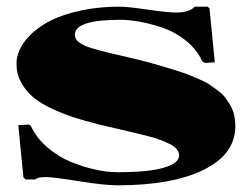

<svg xmlns="http://www.w3.org/2000/svg" viewBox="-20 -550 760 580"><path d="M35.2 -171.9 67.9 -173.8 73.2 -169.9Q89.8 -133.3 122.8 -105Q155.8 -76.7 194.1 -61Q232.4 -45.4 268.6 -37.6Q304.7 -29.8 335 -29.8Q429.2 -29.8 475.1 -43.5Q521 -57.1 521 -80.1Q521 -89.8 514.4 -98.6Q507.8 -107.4 493.7 -114.5Q479.5 -121.6 464.1 -127.4Q448.7 -133.3 424.1 -139.6Q399.4 -146 379.2 -150.6Q358.9 -155.3 328.1 -162.4Q297.4 -169.4 275.9 -174.8Q234.9 -185.1 202.6 -195.6Q170.4 -206.1 136.5 -221.9Q102.5 -237.8 80.3 -256.3Q58.1 -274.9 43.9 -300.8Q29.8 -326.7 29.8 -356.9Q29.8 -389.6 51.5 -420.7Q73.2 -451.7 112.1 -476.1Q150.9 -500.5 210.9 -515.1Q271 -529.8 341.8 -529.8Q366.2 -529.8 425.8 -521Q485.4 -512.2 511.2 -512.2Q552.7 -512.2 567.9 -529.8H606.9L612.8 -524.9L628.9 -361.8L599.1 -359.9L590.8 -365.2Q574.2 -401.4 541 -427.7Q507.8 -454.1 469.5 -466.8Q431.2 -479.5 399.7 -484.9Q368.2 -490.2 342.8 -490.2Q206.1 -490.2 206.1 -444.8Q206.1 -432.1 218.3 -422.4Q230.5 -412.6 255.9 -404.8Q281.2 -397 307.4 -390.9Q333.5 -384.8 374.5 -375.2Q415.5 -365.7 445.8 -356.9Q468.8 -350.6 481.9 -346.4Q495.1 -342.3 517.1 -335.4Q539.1 -328.6 552 -323.2Q564.9 -317.9 583.7 -309.8Q602.5 -301.8 613.8 -293.9Q625 -286.1 638.9 -275.9Q652.8 -265.6 660.9 -254.6Q668.9 -243.7 676.5 -230.5Q684.1 -217.3 687.5 -201.7Q690.9 -186 690.9 -168.9Q690.9 -84.5 595.9 -37.4Q501 9.8 335 9.8Q294.9 9.8 217.8 -2.7Q140.6 -15.1 118.2 -15.1Q94.7 -15.1 85.9 -7.8H57.1L50.8 -14.2Z"/></svg>

Font: Yokawerad
Style: Regular
Weight: 500
Designer: gluk
Foundry: gluk
Version: Version 0.79